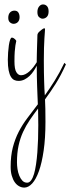

<svg xmlns="http://www.w3.org/2000/svg" viewBox="-20 -372 316 862"><path d="M27.8 377Q27.8 327.6 37.6 289.8Q47.4 252 64 219.7Q80.6 187.5 102.8 158.2Q125 128.9 149.9 96.2Q148.9 75.2 148.2 55.7Q147.5 36.1 146.7 15.9Q146 -4.4 145.5 -27.1Q145 -49.8 145 -77.1Q139.2 -65.4 131.1 -53.2Q123 -41 112.8 -31.2Q102.5 -21.5 90.1 -15.1Q77.6 -8.8 63 -8.8Q52.7 -8.8 44.2 -12.7Q35.6 -16.6 29.1 -27.1Q22.5 -37.6 18.8 -56.2Q15.1 -74.7 15.1 -104Q15.1 -119.1 16.4 -136.5Q17.6 -153.8 19.8 -168.7Q22 -183.6 25.4 -193.4Q28.8 -203.1 33.2 -203.1Q37.1 -203.1 40.8 -200.9Q44.4 -198.7 47.1 -196.3Q49.8 -193.8 51.5 -191.2Q53.2 -188.5 53.2 -188Q53.2 -187.5 52 -182.9Q50.8 -178.2 49.1 -167.5Q47.4 -156.7 46.1 -139.4Q44.9 -122.1 44.9 -96.2Q44.9 -61.5 53.5 -47.9Q62 -34.2 74.2 -34.2Q84 -34.2 93.5 -38.8Q103 -43.5 112.1 -51.5Q121.1 -59.6 129.4 -70.3Q137.7 -81.1 145 -92.8V-105Q145 -114.7 145.5 -132.3Q146 -149.9 146.5 -167.2Q147 -184.6 147.5 -198Q147.9 -211.4 147.9 -212.9Q147.9 -217.8 149.7 -221.2Q151.4 -224.6 152.8 -226.1Q154.3 -228 158 -231.2Q161.6 -234.4 165.5 -237.5Q169.4 -240.7 173.1 -242.9Q176.8 -245.1 178.2 -245.1Q181.2 -245.1 181.6 -243.2Q182.1 -241.2 182.1 -240.2Q182.1 -239.3 181.4 -228.8Q180.7 -218.3 179.4 -199.7Q178.2 -181.2 177.5 -155.8Q176.8 -130.4 176.8 -100.1Q176.8 -69.8 177.2 -46.9Q177.7 -23.9 178.2 -5.9Q178.7 12.2 179.4 27.1Q180.2 42 181.2 56.2Q203.1 25.9 225.1 -9.3Q247.1 -44.4 269 -89.8L275.9 -83Q253.4 -32.7 229.5 4.9Q205.6 42.5 182.1 74.2Q183.1 93.8 183.6 116.9Q184.1 140.1 184.1 174.8Q184.1 248.5 176 304Q168 359.4 154.8 396.2Q141.6 433.1 124.5 451.7Q107.4 470.2 88.9 470.2Q77.1 470.2 65.9 464.1Q54.7 458 46.4 446.3Q38.1 434.6 33 417.2Q27.8 399.9 27.8 377ZM151.9 189.9Q151.9 168 151.4 149.9Q150.9 131.8 150.9 115.2Q130.9 141.6 113.8 166.7Q96.7 191.9 83.7 220Q70.8 248 63.5 281.2Q56.2 314.5 56.2 356.9Q56.2 371.1 58.6 387.2Q61 403.3 66.7 417Q72.3 430.7 80.8 439.5Q89.4 448.2 102.1 448.2Q111.8 448.2 119.6 437.7Q127.4 427.2 132.8 408.9Q138.2 390.6 141.8 365.7Q145.5 340.8 147.7 312Q149.9 283.2 150.9 252.2Q151.9 221.2 151.9 189.9ZM172.9 -352.1Q184.1 -352.1 191.2 -344.2Q198.2 -336.4 198.2 -320.8Q198.2 -303.7 189.9 -295.9Q181.6 -288.1 170.9 -288.1Q163.6 -288.1 155.8 -294.7Q147.9 -301.3 147.9 -317.9Q147.9 -333.5 155.5 -342.8Q163.1 -352.1 172.9 -352.1ZM44.9 -324.2Q57.1 -324.2 62.5 -315.7Q67.9 -307.1 67.9 -294.9Q67.9 -280.8 60.1 -272.9Q52.2 -265.1 41 -265.1Q32.7 -265.1 24.9 -271.5Q17.1 -277.8 17.1 -292Q17.1 -307.6 24.9 -315.9Q32.7 -324.2 44.9 -324.2Z"/></svg>

Font: Stalemate
Style: Regular
Weight: 400
Designer: Astigmatic (AOETI)
Foundry: Astigmatic (AOETI)
Version: Version 001.000